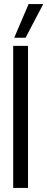

<svg xmlns="http://www.w3.org/2000/svg" viewBox="-20 -926 233 946"><path d="M45 0V-700H118V0ZM50 -740 121 -906H193L106 -740Z"/></svg>

Font: Georama Condensed
Style: Regular
Weight: 400
Width: 3
Designer: Jean-Baptiste Levee
Foundry: Production Type
Version: Version 1.000